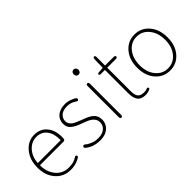

<svg xmlns="http://www.w3.org/2000/svg" viewBox="17 -1407 2089 2089"><g transform="rotate(-45 1061.0 -363.0)"><path d="M300 13Q197 13 130 -60Q59 -136 59 -261Q59 -386 129 -466Q194 -540 286.5 -540Q379 -540 432 -476.5Q485 -413 485 -309Q485 -297 484 -285Q483 -261 459 -261H102Q97 -261 97 -256Q97 -156 153.5 -88Q210 -20 302 -20Q381 -20 425 -52Q445 -66 454 -52Q464 -38 443 -25Q423 -13 396 -3Q352 13 300 13ZM97 -299Q97 -294 102 -294H445Q450 -294 450 -299Q450 -399 406 -453Q362 -507 287.5 -507Q213 -507 159 -449Q105 -391 97 -299Z M756 13Q651 13 582 -44Q564 -59 576 -73Q588 -87 606 -72Q625 -55 649 -45Q660 -40 671 -35Q704 -20 758 -20Q821 -20 858 -53Q891 -83 891 -130Q891 -177 848 -210Q819 -232 759 -253Q756 -254 745 -258Q676 -283 655 -299Q645 -306 635 -313Q593 -343 593 -402Q593 -461 635 -499Q681 -540 759 -540Q798 -540 837.5 -525Q877 -510 888 -501Q906 -485 895 -472Q884 -459 865 -473Q819 -507 757 -507Q695 -507 661 -476Q630 -447 630 -405Q630 -363 668 -335Q692 -317 753 -294L760 -291Q771 -287 782 -283Q850 -258 879 -235Q928 -197 928 -134.5Q928 -72 884 -31Q836 13 756 13Z M1091 0Q1073 0 1073 -24V-503Q1073 -527 1091 -527Q1109 -527 1109 -503V-24Q1109 0 1091 0ZM1092 -660Q1076 -660 1066 -671Q1056 -682 1056 -700Q1056 -718 1066 -728.5Q1076 -739 1091.5 -739Q1107 -739 1117.5 -728Q1128 -717 1128 -699.5Q1128 -682 1118 -671Q1108 -660 1092 -660Z M1454 13Q1385 13 1355 -29Q1330 -65 1330 -140V-489Q1330 -494 1325 -494H1270Q1246 -494 1246 -508Q1245 -522 1269 -523L1325 -527Q1330 -527 1330 -532L1333 -658Q1334 -681 1350 -681Q1365 -681 1365 -657V-532Q1365 -527 1370 -527H1497Q1521 -527 1521 -511Q1521 -494 1497 -494H1370Q1365 -494 1365 -489V-135Q1365 -78 1382 -52Q1403 -20 1457 -20Q1488 -20 1501 -26Q1523 -37 1529 -22Q1535 -7 1512 1Q1480 13 1454 13Z M1665 -59Q1595 -136 1595 -263Q1595 -390 1665 -467Q1730 -540 1829 -540Q1928 -540 1993 -467Q2063 -390 2063 -263Q2063 -136 1993 -59Q1928 13 1829 13Q1730 13 1665 -59ZM1688.5 -87.5Q1744 -20 1829 -20Q1914 -20 1970 -87.5Q2026 -155 2026 -262.5Q2026 -370 1970 -438.5Q1914 -507 1829 -507Q1744 -507 1688.5 -438.5Q1633 -370 1633 -262.5Q1633 -155 1688.5 -87.5Z"/></g></svg>

Font: Resource Han Rounded KR ExtraLight
Style: Regular
Weight: 250
Designer: Cyano Hao (round all glyphs); Ryoko NISHIZUKA 西塚涼子 (kana, bopomofo & ideographs); Paul D. Hunt (Latin, Greek & Cyrillic)
Foundry: Cyano Hao
Version: 0.990